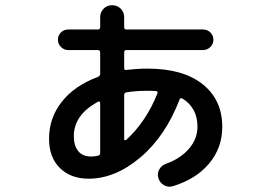

<svg xmlns="http://www.w3.org/2000/svg" viewBox="-20 -657 1040 736"><path d="M356 -267Q263 -217 263 -135Q263 -98 280 -77.5Q297 -57 329 -57Q342 -57 355 -60Q364 -62 364 -70V-263Q364 -266 361 -267.5Q358 -269 356 -267ZM545 -309Q502 -309 464 -303Q456 -301 456 -293V-123Q456 -121 458.5 -120Q461 -119 463 -120Q540 -190 584 -300Q585 -303 583 -305.5Q581 -308 578 -308Q568 -309 545 -309ZM320 28Q251 28 209.5 -13Q168 -54 168 -125Q168 -205 217 -267Q266 -329 355 -362Q364 -366 364 -374V-456Q364 -465 355 -465H242Q226 -465 214 -476.5Q202 -488 202 -505Q202 -521 213.5 -532.5Q225 -544 242 -544H355Q364 -544 364 -553V-591Q364 -610 377 -623.5Q390 -637 410 -637Q430 -637 443 -623.5Q456 -610 456 -591V-553Q456 -544 464 -544H758Q775 -544 786.5 -532.5Q798 -521 798 -505Q798 -488 786 -476.5Q774 -465 758 -465H464Q456 -465 456 -456V-396Q456 -387 464 -389Q507 -394 545 -394Q682 -394 757 -334Q832 -274 832 -171Q832 -90 781.5 -30Q731 30 642 57Q624 62 608 52.5Q592 43 587 25Q582 8 590.5 -7.5Q599 -23 616 -29Q672 -49 704.5 -87Q737 -125 737 -171Q737 -243 680 -279Q672 -283 669 -277Q614 -134 517.5 -53Q421 28 320 28Z"/></svg>

Font: Rounded Mplus 1c Medium
Style: Regular
Weight: 500
Version: Version 1.059.20150529